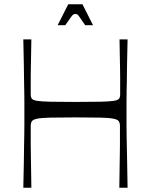

<svg xmlns="http://www.w3.org/2000/svg" viewBox="-20 -886 712 906"><path d="M90 0Q92 -72 92.5 -118Q93 -164 93.5 -194.5Q94 -225 94.5 -247.5Q95 -270 95 -293.5Q95 -317 95 -350Q95 -383 95 -406.5Q95 -430 94.5 -452.5Q94 -475 93.5 -505.5Q93 -536 92.5 -582Q92 -628 90 -700H128Q127 -650 126.5 -617Q126 -584 125.5 -562Q125 -540 125 -522Q125 -504 125 -485.5Q125 -467 125 -440Q125 -427 130.5 -420Q136 -413 156 -410Q176 -407 218.5 -406Q261 -405 336 -405Q411 -405 453.5 -406Q496 -407 516 -410Q536 -413 541.5 -420Q547 -427 547 -440Q547 -467 547 -485.5Q547 -504 547 -522Q547 -540 546.5 -562Q546 -584 545.5 -617Q545 -650 544 -700H582Q580 -628 579.5 -582Q579 -536 578.5 -505.5Q578 -475 577.5 -452.5Q577 -430 577 -406.5Q577 -383 577 -350Q577 -317 577 -293.5Q577 -270 577.5 -247.5Q578 -225 578.5 -194.5Q579 -164 580 -118Q581 -72 582 0H543Q544 -60 544.5 -98.5Q545 -137 545.5 -162Q546 -187 546 -206Q546 -225 546 -244Q546 -263 546 -291Q546 -306 540.5 -314Q535 -322 515 -326Q495 -330 453 -331Q411 -332 336 -332Q261 -332 218.5 -331Q176 -330 156 -326Q136 -322 130.5 -314Q125 -306 125 -291Q125 -263 125 -244Q125 -225 125 -206Q125 -187 125.5 -162Q126 -137 126.5 -98.5Q127 -60 128 0ZM252 -767 302 -866H369L419 -767H382Q364 -793 356.5 -804Q349 -815 345.5 -817.5Q342 -820 335 -820Q330 -820 326 -817.5Q322 -815 314 -804Q306 -793 288 -767Z"/></svg>

Font: Ojuju
Style: Regular
Weight: 400
Designer: Chisaokwu Joboson, Mirko Velimirovic
Foundry: Udi Foundry
Version: Version 1.000